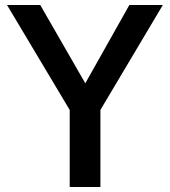

<svg xmlns="http://www.w3.org/2000/svg" viewBox="-20 -743 676 763"><path d="M627 -723H494L319 -412L140 -723H8L257 -306V0H379V-306Z"/></svg>

Font: United Sans SemiBold
Style: Regular
Weight: 600
Designer: Pablo Impallari, Rodrigo Fuenzalida (Modified by Dan O. Williams)
Version: Version 1.000;PS 001.000;hotconv 1.0.88;makeotf.lib2.5.64775